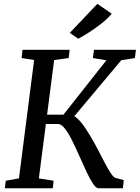

<svg xmlns="http://www.w3.org/2000/svg" viewBox="-20 -1010 749 1030"><path d="M509.4 0Q495.3 0 478.8 -24.8Q462.2 -49.7 443.8 -89.1Q425.3 -128.5 406 -172.4Q386.8 -216.3 367.1 -255.7Q347.4 -295.1 328.3 -319.9Q309.2 -344.8 291.4 -344.8H201.4L207.8 -394.8H320.3L550.8 -686.6L478.4 -698.6L484 -743H709.2L703.6 -698.6L630.6 -687L349.1 -351.3L360 -393Q372.7 -391.6 385.6 -382.3Q398.4 -373 411.7 -357.4Q425 -341.8 438.3 -322Q451.6 -302.1 464.7 -280Q485.4 -245.8 504.8 -208.2Q524.2 -170.5 541.7 -137.2Q559.1 -103.8 573.8 -81.6Q588.4 -59.4 599.3 -55.7L643.9 -43.8L639.5 0ZM6 0 10.9 -40.4 81.7 -53 163 -688 96.1 -698.6 100.7 -743H353.6L348.5 -698.6L270.5 -688L188.4 -53L267.6 -40.4L263.3 0ZM354.5 -833.8 502.4 -989.5 579.5 -936.4Q557.4 -910 524.4 -884Q491.5 -858 458 -836.6Q424.5 -815.3 399.8 -802.1Z"/></svg>

Font: Merriweather 7pt Light
Style: Italic
Weight: 300
Italic angle: -7.8°
Designer: Eben Sorkin
Foundry: Eben Sorkin
Version: Version 2.200;gftools[0.9.31]